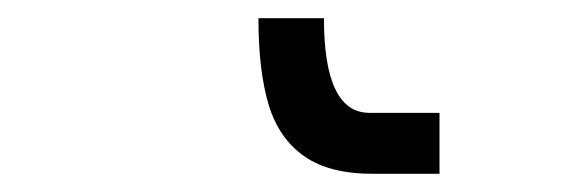

<svg xmlns="http://www.w3.org/2000/svg" viewBox="-20 -20 640 211"><path d="M264 0H336Q336 104 386 104H463V171H392Q343 171.5 314.8 152Q286.5 132.5 275.2 95Q264 57.5 264 0Z"/></svg>

Font: JuliaMono Light
Style: Regular
Weight: 300
Monospace: yes
Designer: cormullion
Foundry: corm
Version: Version 0.054; ttfautohint (v1.8.4)